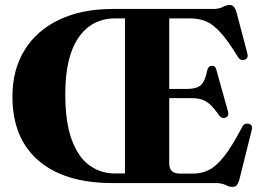

<svg xmlns="http://www.w3.org/2000/svg" viewBox="-20 -736 1050 772"><path d="M434 -700H836.5Q861 -700 875.8 -708Q890.5 -716 904.5 -716Q922.5 -716 931 -686.5L974.5 -521.5Q980 -501.5 964 -496Q946 -490 935.5 -509Q896.5 -572.5 866.5 -605.5Q836.5 -638.5 808.2 -650.2Q780 -662 745.5 -662H660.5V-378.5H733.5Q771 -378.5 788 -394.2Q805 -410 813.5 -454Q818 -471.5 832 -471.5Q846 -472 850 -455L897 -287Q901.5 -268 887 -263Q872 -258 862 -271Q842 -299.5 825.8 -314.8Q809.5 -330 791.2 -335.8Q773 -341.5 747 -341.5H660.5V-78.5Q660.5 -38 703 -38H757Q790.5 -38 819.8 -52.5Q849 -67 881 -107.2Q913 -147.5 953.5 -225Q961.5 -241.5 978.5 -238.5Q998 -234.5 992 -212.5L942.5 -14Q938 1.5 932.2 8.5Q926.5 15.5 914.5 15.5Q902 15.5 886.8 7.8Q871.5 0 846 0H429.5Q238.5 -0.5 134.2 -90.8Q30 -181 30 -348Q30 -456 79 -535Q128 -614 218.5 -657Q309 -700 434 -700ZM242.5 -358.5Q242.5 -244 268.8 -173.5Q295 -103 340 -70.8Q385 -38.5 442 -38.5H482.5V-662H444.5Q348.5 -662 295.5 -584.5Q242.5 -507 242.5 -358.5Z"/></svg>

Font: Fraunces 72pt
Style: Bold
Weight: 700
Version: Version 1.000;[b76b70a41]